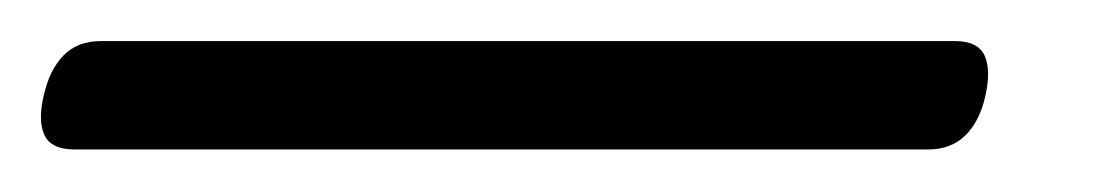

<svg xmlns="http://www.w3.org/2000/svg" viewBox="-61 84 540 93"><path d="M-39.8 130.2Q-37 117.8 -30.2 110.8Q-23.4 103.9 -12.1 103.9H401.7Q412.6 103.9 415.9 110.9Q419.1 118 416.3 130.4Q413.6 142.6 406.7 149.5Q399.7 156.4 388.6 156.4H-24.9Q-36.2 156.4 -39.5 149.4Q-42.7 142.4 -39.8 130.2Z"/></svg>

Font: Fraunces
Style: Italic
Weight: 900
Italic angle: -16°
Version: Version 1.000;[0bf87f6ff]